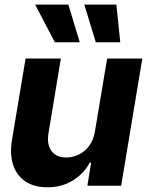

<svg xmlns="http://www.w3.org/2000/svg" viewBox="-20 -797 631 824"><path d="M387.2 -231.9 439.9 -545.9H590.8L500 0H355L371.1 -99.1H365.2Q340.3 -51.8 292 -22.2Q243.7 7.3 182.6 6.8Q127.4 6.8 89.8 -17.8Q52.2 -42.5 36.6 -88.4Q21 -134.3 31.7 -198.2L89.8 -545.9H241.2L188 -224.6Q180.2 -176.8 201.2 -148.7Q222.2 -120.6 265.1 -121.1Q292 -121.1 317.9 -133.5Q343.8 -146 362.5 -170.9Q381.3 -195.8 387.2 -231.9ZM215.3 -615.7 130.9 -777.3H273.4L322.3 -615.7ZM391.1 -615.7 341.8 -777.3H479.5L496.1 -615.7Z"/></svg>

Font: Inter Tight
Style: Bold Italic
Weight: 700
Italic angle: -9.39999°
Designer: Rasmus Andersson
Foundry: rsms
Version: Version 3.004